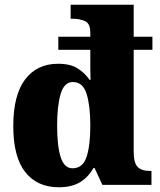

<svg xmlns="http://www.w3.org/2000/svg" viewBox="-20 -780 674 810"><path d="M228 10Q137 10 86.5 -54Q36 -118 36 -248Q36 -379 86 -445Q136 -511 225 -511Q277 -511 307.5 -491.5Q338 -472 358 -443H362Q361 -461 361 -489.5Q361 -518 361 -547V-570H226V-625H361V-642Q361 -681 338.5 -691Q316 -701 286 -701H278V-760H544V-625H623V-570H544V-140Q544 -93 560.5 -76Q577 -59 611 -59H619V0H412L379 -71H374Q353 -33 318 -11.5Q283 10 228 10ZM286 -70Q329 -70 345 -117.5Q361 -165 361 -251Q361 -333 345.5 -383.5Q330 -434 287 -434Q251 -434 236 -384Q221 -334 221 -250Q221 -164 236 -117Q251 -70 286 -70Z"/></svg>

Font: Noto Serif Armenian SemiCondensed Black
Style: Regular
Weight: 900
Width: 4
Designer: Monotype Design Team
Foundry: Monotype Imaging Inc.
Version: Version 2.008; ttfautohint (v1.8.4.7-5d5b)